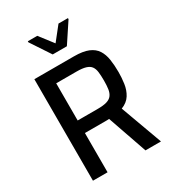

<svg xmlns="http://www.w3.org/2000/svg" viewBox="-213 -1014 1012 1127"><g transform="rotate(-30 293.0 -450.0)"><path d="M79 0V-688H347Q408 -688 444 -673Q480 -658 498 -630Q516 -602 522 -563Q528 -524 528 -477Q528 -440 522.5 -400.5Q517 -361 497.5 -329.5Q478 -298 437 -282L540 0H435L337 -282L367 -270Q360 -268 350 -267Q340 -266 328 -266H178V0ZM178 -351H313Q353 -351 376 -358Q399 -365 410.5 -380.5Q422 -396 425.5 -420Q429 -444 429 -477Q429 -511 426 -535Q423 -559 412 -574Q401 -589 378 -596Q355 -603 316 -603H178ZM245 -760 157 -893V-900H221L292 -808L365 -900H429V-893L341 -760Z"/></g></svg>

Font: Saira SemiCondensed Medium
Style: Regular
Weight: 500
Width: 4
Designer: Hector Gatti with collaboration of the Omnibus-Type team
Foundry: Omnibus-Type
Version: Version 1.101